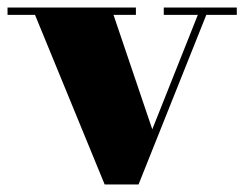

<svg xmlns="http://www.w3.org/2000/svg" viewBox="-25 -480 649 510"><path d="M604 -460V-440.5H523L343 10H253L68 -440.5H-5V-460H336V-440.5H276.5L379.5 -136.5L500.5 -440.5H410V-460Z"/></svg>

Font: Bodoni Moda Black
Style: Regular
Weight: 900
Version: Version 2.005